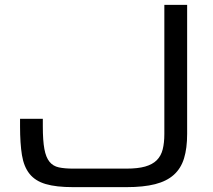

<svg xmlns="http://www.w3.org/2000/svg" viewBox="-20 -770 877 790"><path d="M281.2 0Q210.9 0 168 -12.7Q125 -25.4 101.6 -54.7Q78.1 -84 70.3 -131.8Q62.5 -179.7 62.5 -250V-281.2H156.2V-250Q156.2 -191.4 162.6 -157Q168.9 -122.6 183.6 -104.5Q198.2 -86.4 222.2 -81.3Q246.1 -76.2 281.2 -76.2H500Q546.9 -76.2 577.1 -84.7Q607.4 -93.3 625 -110.8Q642.6 -128.4 649.4 -155.3Q656.2 -182.1 656.2 -218.8V-750H750V-218.8Q750 -160.2 737.3 -118.7Q724.6 -77.1 695.3 -50.8Q666 -24.4 618.2 -12.2Q570.3 0 500 0Z"/></svg>

Font: Michroma
Style: Regular
Weight: 400
Version: Version 1.000